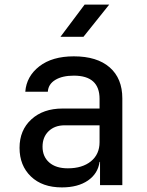

<svg xmlns="http://www.w3.org/2000/svg" viewBox="-20 -805 640 835"><path d="M249 10Q164 10 114.5 -37.5Q65 -85 65 -162Q65 -239 116.5 -286Q168 -333 252 -333H413V-375Q413 -476 301 -476Q251 -476 220.5 -457.5Q190 -439 188 -406H90Q95 -473 151 -516.5Q207 -560 301 -560Q402 -560 457 -512Q512 -464 512 -377V0H415V-101H413Q406 -50 362.5 -20Q319 10 249 10ZM275 -73Q338 -73 375.5 -103.5Q413 -134 413 -187V-260H261Q218 -260 191.5 -234.5Q165 -209 165 -167Q165 -124 194 -98.5Q223 -73 275 -73ZM243 -645 348 -785H455L343 -645Z"/></svg>

Font: JetBrains Mono NL Medium
Style: Regular
Weight: 500
Monospace: yes
Designer: Philipp Nurullin, Konstantin Bulenkov
Foundry: JetBrains
Version: Version 2.305; ttfautohint (v1.8.4.7-5d5b)